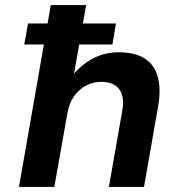

<svg xmlns="http://www.w3.org/2000/svg" viewBox="-20 -740 705 760"><path d="M76 -564 91 -647H439L425 -564ZM55 0 181 -720H321L273 -448Q306 -487 351 -510Q396 -533 449 -533Q515 -533 553.5 -508Q592 -483 605 -434Q618 -385 605 -314L550 0H411L464 -302Q474 -356 452.5 -386Q431 -416 380 -416Q349 -416 321 -401.5Q293 -387 273.5 -359.5Q254 -332 247 -293L195 0Z"/></svg>

Font: DM Sans 10pt ExtraBold
Style: Italic
Weight: 800
Italic angle: -10°
Version: Version 4.004;gftools[0.9.30]